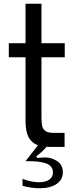

<svg xmlns="http://www.w3.org/2000/svg" viewBox="-20 -783 401 1023"><path d="M325 -478H201V-156Q201 -127 205 -110.5Q209 -94 223 -84.5Q237 -75 267 -75H324V0H247Q234 0 228 -1Q208 24 173 50L180 59Q204 56 218 56Q241 56 256 62Q315 81 315 134Q315 175 281 197.5Q247 220 192 220Q145 220 100 207V170Q148 188 188 188Q222 188 242 174.5Q262 161 262 136Q262 101 225 87.5Q188 74 116 76L182 -9Q149 -21 132.5 -51.5Q116 -82 116 -139V-478H27V-553H116V-763H201V-553H325Z"/></svg>

Font: Open Sauce One
Style: Regular
Weight: 400
Designer: Alfredo Marco Pradil
Foundry: Creative Sauce Fz LLC
Version: Version 1.477